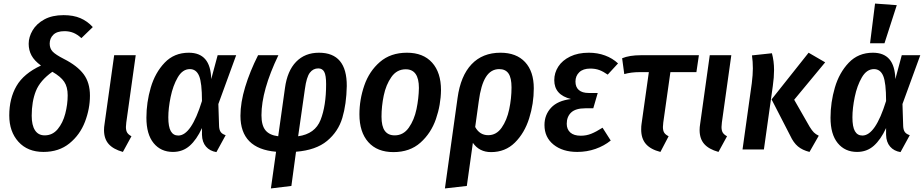

<svg xmlns="http://www.w3.org/2000/svg" viewBox="-20 -839 5189 1078"><path d="M501 -687 437 -625Q414 -646 391.5 -655Q369 -664 342 -664Q300 -664 279.5 -644Q259 -624 259 -594Q259 -567 275.5 -549.5Q292 -532 339 -508Q414 -470 449.5 -422.5Q485 -375 485 -302Q485 -228 457 -155Q429 -82 370 -34Q311 14 224 14Q135 14 83.5 -43Q32 -100 32 -191Q32 -286 72.5 -356Q113 -426 210 -471Q173 -498 157 -527.5Q141 -557 141 -593Q141 -631 163 -668.5Q185 -706 229 -730Q273 -754 337 -754Q392 -754 431.5 -737Q471 -720 501 -687ZM158 -189Q158 -136 176.5 -107.5Q195 -79 231 -79Q275 -79 304 -114Q333 -149 346.5 -201Q360 -253 360 -304Q360 -351 340.5 -380Q321 -409 274 -436Q205 -387 181.5 -328Q158 -269 158 -189Z M689 -151Q687 -131 687 -126Q687 -106 694 -94.5Q701 -83 718 -74L670 14Q616 -1 590 -30.5Q564 -60 564 -109Q564 -125 567 -143L621 -529H742Z M1166 -395 1202 -529H1306L1206 -255L1210 -131Q1211 -109 1219.5 -97.5Q1228 -86 1247 -80L1195 15Q1158 9 1136.5 -16Q1115 -41 1114 -82V-120Q1084 -55 1045 -20.5Q1006 14 951 14Q883 14 842.5 -35.5Q802 -85 802 -178Q802 -264 826.5 -347.5Q851 -431 904.5 -487Q958 -543 1040 -543Q1101 -543 1132.5 -506.5Q1164 -470 1166 -395ZM925 -180Q925 -127 939 -102.5Q953 -78 981 -78Q1054 -78 1114 -272Q1114 -374 1098 -412.5Q1082 -451 1046 -451Q1005 -451 978 -404.5Q951 -358 938 -294.5Q925 -231 925 -180Z M1927 -356Q1925 -254 1902 -177Q1879 -100 1816.5 -48Q1754 4 1642 13L1616 205L1501 219L1530 13Q1330 -4 1330 -189Q1330 -263 1356.5 -350.5Q1383 -438 1429 -529H1543Q1448 -331 1448 -192Q1448 -135 1470.5 -107.5Q1493 -80 1542 -74L1580 -345Q1593 -441 1642.5 -492Q1692 -543 1771 -543Q1928 -543 1927 -356ZM1692 -340 1654 -74Q1749 -87 1780 -166Q1811 -245 1811 -366Q1811 -416 1800.5 -435.5Q1790 -455 1767 -455Q1738 -455 1719.5 -430.5Q1701 -406 1692 -340Z M1998 -197Q1998 -280 2025.5 -359.5Q2053 -439 2113 -491Q2173 -543 2265 -543Q2356 -543 2406 -487.5Q2456 -432 2456 -333Q2455 -250 2427.5 -170.5Q2400 -91 2340.5 -38Q2281 15 2189 15Q2098 15 2048 -41Q1998 -97 1998 -197ZM2332 -345Q2332 -450 2258 -450Q2208 -450 2177.5 -406.5Q2147 -363 2134.5 -302.5Q2122 -242 2122 -184Q2122 -130 2140.5 -104.5Q2159 -79 2196 -79Q2245 -79 2275.5 -122.5Q2306 -166 2318.5 -226.5Q2331 -287 2332 -345Z M2977 -343Q2977 -257 2951 -174.5Q2925 -92 2871 -38.5Q2817 15 2737 15Q2671 15 2635 -37L2601 205L2478 219L2549 -289Q2566 -413 2627.5 -478Q2689 -543 2790 -543Q2879 -543 2928 -490.5Q2977 -438 2977 -343ZM2852 -348Q2852 -402 2835 -426.5Q2818 -451 2783 -451Q2736 -451 2708 -406.5Q2680 -362 2668 -270L2648 -126Q2673 -80 2721 -80Q2767 -80 2796.5 -122Q2826 -164 2839 -225.5Q2852 -287 2852 -348Z M3037 -137Q3037 -194 3074 -234Q3111 -274 3186 -283Q3092 -306 3092 -389Q3092 -430 3114.5 -465Q3137 -500 3181 -521.5Q3225 -543 3286 -543Q3335 -543 3377 -527.5Q3419 -512 3450 -483L3392 -420Q3368 -437 3345.5 -445.5Q3323 -454 3294 -454Q3254 -454 3232.5 -433.5Q3211 -413 3211 -381Q3211 -350 3230 -333.5Q3249 -317 3285 -317H3336L3311 -231H3267Q3212 -231 3187 -207.5Q3162 -184 3162 -144Q3162 -113 3182 -95Q3202 -77 3241 -77Q3272 -77 3299.5 -88Q3327 -99 3363 -122L3409 -50Q3372 -20 3323.5 -3Q3275 14 3221 14Q3139 14 3088 -27Q3037 -68 3037 -137Z M3704 -151Q3702 -133 3702 -126Q3702 -106 3709 -94.5Q3716 -83 3734 -74L3688 14Q3633 0 3606.5 -30.5Q3580 -61 3580 -112Q3580 -132 3582 -143L3623 -434H3571Q3524 -434 3485 -423L3473 -512Q3514 -529 3579 -529H3904L3890 -434H3744Z M4033 -151Q4031 -131 4031 -126Q4031 -106 4038 -94.5Q4045 -83 4062 -74L4014 14Q3960 -1 3934 -30.5Q3908 -60 3908 -109Q3908 -125 3911 -143L3965 -529H4086Z M4417 -77 4312 -281 4520 -543 4613 -489 4439 -279 4526 -127Q4539 -106 4549.5 -95.5Q4560 -85 4577 -77L4525 14Q4485 4 4460 -17Q4435 -38 4417 -77ZM4201 -372Q4207 -420 4207 -455Q4207 -493 4202 -528L4314 -540Q4326 -496 4326 -446Q4326 -405 4319 -356L4269 0H4149Z M5007 -395 5043 -529H5147L5047 -255L5051 -131Q5052 -109 5060.5 -97.5Q5069 -86 5088 -80L5036 15Q4999 9 4977.5 -16Q4956 -41 4955 -82V-120Q4925 -55 4886 -20.5Q4847 14 4792 14Q4724 14 4683.5 -35.5Q4643 -85 4643 -178Q4643 -264 4667.5 -347.5Q4692 -431 4745.5 -487Q4799 -543 4881 -543Q4942 -543 4973.5 -506.5Q5005 -470 5007 -395ZM4766 -180Q4766 -127 4780 -102.5Q4794 -78 4822 -78Q4895 -78 4955 -272Q4955 -374 4939 -412.5Q4923 -451 4887 -451Q4846 -451 4819 -404.5Q4792 -358 4779 -294.5Q4766 -231 4766 -180ZM5015 -810 4946 -596H4865L4893 -819Z"/></svg>

Font: Fira Sans Condensed Medium
Style: Italic
Weight: 500
Width: 3
Italic angle: -8°
Designer: bBox Type GmbH & Carrois Corporate GbR & Edenspiekermann AG
Foundry: bBox Type GmbH & Carrois Corporate GbR & Edenspiekermann AG
Version: Version 4.301